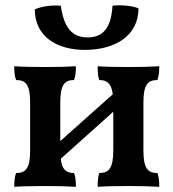

<svg xmlns="http://www.w3.org/2000/svg" viewBox="-20 -716 667 739"><path d="M307 -524C424 -524 513 -579 513 -684C487 -694 448 -698 413 -694C408 -610 378 -572 317 -572C257 -572 226 -610 214 -694C179 -697 142 -692 114 -680C114 -578 195 -524 307 -524ZM532 -137V-321C532 -389 548 -408 586 -408C591 -423 593 -439 593 -461C563 -459 518 -458 473 -458C428 -458 384 -459 356 -461C356 -439 357 -423 362 -408C392 -408 409 -395 414 -353L212 -173V-321C212 -389 228 -408 265 -408C271 -423 272 -439 272 -461C243 -459 199 -458 155 -458C110 -458 64 -459 35 -461C35 -439 36 -423 42 -408C80 -408 96 -389 96 -321V-137C96 -69 80 -50 42 -50C36 -35 35 -19 35 3C64 1 110 0 155 0C199 0 243 1 272 3C272 -19 271 -35 265 -50C235 -50 218 -63 214 -105L416 -286V-137C416 -69 399 -50 362 -50C357 -35 356 -19 356 3C384 1 428 0 473 0C518 0 563 1 593 3C593 -19 591 -35 586 -50C548 -50 532 -69 532 -137Z"/></svg>

Font: Vollkorn Semibold
Style: Regular
Weight: 600
Designer: Friedrich Althausen
Foundry: Friedrich Althausen
Version: Version 4.015;PS 004.015;hotconv 1.0.88;makeotf.lib2.5.64775